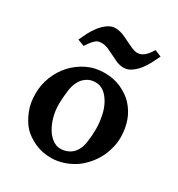

<svg xmlns="http://www.w3.org/2000/svg" viewBox="-168 -798 859 925"><g transform="rotate(30 262.0 -336.0)"><path d="M464.8 -671.9Q459 -658.7 443.8 -628.9Q432.6 -606.9 415 -584Q398.9 -564 378.9 -550Q358.9 -536.1 336.9 -536.1Q317.9 -536.1 296.9 -543.9Q293 -545.9 259.8 -562Q235.8 -574.2 224.1 -579.1Q205.1 -586.9 188 -586.9Q175.8 -586.9 167 -584Q160.2 -582 150.9 -573.2Q139.6 -562 134.8 -555.2Q119.6 -534.2 118.2 -530.8L81.1 -544.9L102.1 -588.9Q113.3 -610.8 130.9 -633.8Q147 -653.8 167 -668Q187 -682.1 208 -682.1Q229 -682.1 251 -673.8Q262.2 -669.9 290 -655.8L325.2 -639.2Q343.3 -631.3 356.9 -630.9Q377.9 -630.9 395 -645Q411.6 -658.7 428.2 -687ZM370.1 -214.8Q370.1 -251 361.8 -288.1Q355 -322.3 339.1 -350.1Q323.2 -377.9 304.2 -392.1Q282.2 -408.2 257.8 -408.2Q228 -408.2 208 -394Q187 -379.9 175.8 -356.9Q163.6 -334 160.2 -300.8Q155.3 -263.7 154.8 -231Q154.8 -191.9 164.1 -159.2Q171.9 -128.4 189 -100.1Q203.1 -76.2 224.1 -61Q245.1 -45.9 267.1 -45.9Q293.9 -45.9 315.9 -58.1Q335.9 -69.3 348.1 -89.8Q361.3 -111.8 365.2 -143.1Q370.1 -177.7 370.1 -214.8ZM493.2 -236.8Q493.2 -203.6 483.9 -172.9Q474.1 -137.7 460 -113.8Q442.9 -84 421.9 -62Q397.9 -36.1 373 -21Q344.2 -3.9 315.9 4.9Q282.7 14.6 252.9 15.1Q202.1 15.1 162.1 -2.9Q118.2 -22.9 91.8 -50.8Q65.9 -79.6 47.9 -125Q31.7 -166 32.2 -216.8Q32.2 -265.6 49.8 -311Q68.8 -357.9 99.1 -391.1Q131.3 -426.3 175.8 -448.2Q219.2 -469.2 272 -469.2Q321.8 -469.2 362.8 -451.2Q406.7 -431.2 433.1 -402.8Q463.9 -368.7 478 -329.1Q493.2 -286.6 493.2 -236.8Z"/></g></svg>

Font: Gentium Basic
Style: Bold
Weight: 700
Designer: J. Victor Gaultney and Annie Olsen
Foundry: SIL International
Version: Version 1.100